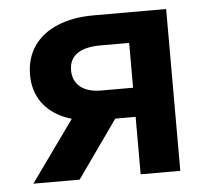

<svg xmlns="http://www.w3.org/2000/svg" viewBox="-42 -545 651 591"><g transform="rotate(-5 283.0 -250.0)"><path d="M38 0 223.5 -259 254 -178.5Q193 -178.5 149 -197.2Q105 -216 81 -251Q57 -286 57 -334Q57 -386 82.8 -423.2Q108.5 -460.5 156 -480.2Q203.5 -500 267.5 -500H492V0H369.5V-406H281Q233.5 -406 208.8 -388.8Q184 -371.5 184 -337.5Q184 -304.5 206.8 -286Q229.5 -267.5 272.5 -267.5H384V-177.5H306.5L181 0Z"/></g></svg>

Font: Geologica Medium
Style: Regular
Weight: 500
Designer: Sindre Bremnes, Frode Helland
Foundry: Monokrom Skriftforlag AS
Version: Version 1.010;gftools[0.9.28]